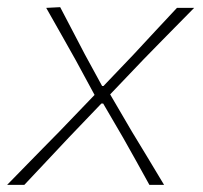

<svg xmlns="http://www.w3.org/2000/svg" viewBox="-37 -516 567 536"><path d="M-17 0Q15 -32.5 38.5 -56.8Q62 -81 83.2 -102.5Q104.5 -124 129 -149L227 -251L175 -347Q153.5 -385.5 135.5 -417.2Q117.5 -449 92 -494L131 -496Q150.5 -459 167 -427.2Q183.5 -395.5 200 -364L248 -276H252L336 -364Q367.5 -398 395.2 -427.8Q423 -457.5 457 -494H505Q473.5 -462 451 -439.2Q428.5 -416.5 408.5 -396Q388.5 -375.5 364.5 -351L270.5 -252.5L331 -149Q353 -113 373.2 -79.5Q393.5 -46 421 0H380Q360 -36.5 343.5 -66Q327 -95.5 307 -131L251 -227H246L156 -133Q122.5 -97 94 -67Q65.5 -37 31 0Z"/></svg>

Font: Commissioner Loud Thin
Style: Italic
Weight: 100
Italic angle: -12°
Designer: Kostas Bartsokas
Foundry: Kostas Bartsokas
Version: Version 1.000; ttfautohint (v1.8.3)